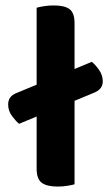

<svg xmlns="http://www.w3.org/2000/svg" viewBox="-20 -679 408 706"><path d="M327.3 -338.7 50.2 -223.8Q38.6 -233.1 24.3 -252.2Q10 -271.3 10 -294.9Q10 -325.1 40.2 -336.7L317.4 -451.6Q329.7 -442.3 343.8 -422.6Q357.9 -402.8 357.9 -379.9Q357.9 -365.3 349.9 -355Q342 -344.7 327.3 -338.7ZM114.7 -264 254.1 -259.9V-1.3Q245.2 1.3 228.2 4.1Q211.3 7 191.4 7Q151.9 7 133.3 -7.1Q114.7 -21.2 114.7 -58.1ZM254.1 -188.3 114.7 -192V-650.6Q123.7 -653.3 140.8 -656.1Q157.9 -659 177.5 -659Q218 -659 236 -645.2Q254.1 -631.4 254.1 -593.9Z"/></svg>

Font: Baloo Tamma 2
Style: Regular
Weight: 400
Designer: Divya Kowshik, Shuchita Grover and Ek Type
Foundry: Ek Type
Version: Version 1.700